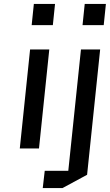

<svg xmlns="http://www.w3.org/2000/svg" viewBox="-20 -750 555 970"><path d="M229 -500 177 0H80L132 -500ZM140 -623 151 -730H258L247 -623ZM397 -623 408 -730H515L504 -623ZM486 -500 420 133 296 200H196L206 113H325L389 -500Z"/></svg>

Font: Quantico
Style: Italic
Weight: 400
Italic angle: -12°
Designer: Matt Desmond
Foundry: MADtype
Version: Version 2.002